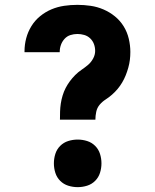

<svg xmlns="http://www.w3.org/2000/svg" viewBox="-20 -763 640 791"><path d="M227 -270Q227 -287 227.5 -303.5Q228 -320 230.5 -336.5Q233 -353 238 -369.5Q243 -386 250.5 -400.5Q258 -415 268 -428.5Q278 -442 290 -454Q302 -466 316 -475.5Q330 -485 342.5 -495.5Q355 -506 363.5 -521.5Q372 -537 372 -553Q372 -568 367 -581.5Q362 -595 351.5 -605Q341 -615 327 -619Q313 -623 299 -623Q284 -623 270 -618.5Q256 -614 246 -603Q236 -592 231 -578Q226 -564 226 -549Q226 -549 226 -548.5Q226 -548 226 -548H81Q81 -549 81 -550Q81 -551 81 -552Q81 -579 88 -605.5Q95 -632 109.5 -655.5Q124 -679 145.5 -696.5Q167 -714 192 -724.5Q217 -735 244 -739Q271 -743 299 -743Q326 -743 353.5 -739Q381 -735 406.5 -724Q432 -713 453.5 -695.5Q475 -678 489.5 -654.5Q504 -631 510.5 -603.5Q517 -576 517 -549Q517 -532 515 -516Q513 -500 508.5 -484Q504 -468 498 -453Q492 -438 483.5 -423.5Q475 -409 464.5 -396.5Q454 -384 441.5 -373Q429 -362 415 -353Q401 -344 390.5 -331.5Q380 -319 376.5 -302.5Q373 -286 373 -270ZM300 8Q280 8 261 2Q242 -4 228 -18Q214 -32 208 -51Q202 -70 202 -90Q202 -110 208 -129Q214 -148 228 -162Q242 -176 261 -182Q280 -188 300 -188Q320 -188 339 -182Q358 -176 372 -162Q386 -148 392 -129Q398 -110 398 -90Q398 -70 392 -51Q386 -32 372 -18Q358 -4 339 2Q320 8 300 8Z"/></svg>

Font: Iosevka Curly Slab HvEx
Style: Regular
Weight: 900
Width: 7
Monospace: yes
Designer: Belleve Invis
Foundry: Belleve Invis
Version: Version 11.1.0; ttfautohint (v1.8.3)